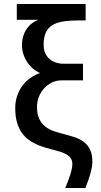

<svg xmlns="http://www.w3.org/2000/svg" viewBox="-20 -747 503 960"><path d="M64 -647.9V-727.1H408.2V-645H374Q327.6 -645 294.2 -639.4Q260.7 -633.8 239.5 -619.9Q218.3 -606 208.3 -582.5Q198.2 -559.1 198.2 -523.9Q198.2 -493.7 209.2 -474.9Q220.2 -456.1 235.6 -445.8Q251 -435.5 268.1 -431.9Q285.2 -428.2 296.9 -428.2H395V-345.2H288.1Q261.7 -345.2 239.3 -334.2Q216.8 -323.2 200.2 -304.9Q183.6 -286.6 174.3 -262.5Q165 -238.3 165 -211.9Q165 -174.8 176.8 -151.4Q188.5 -127.9 207.8 -113.3Q227.1 -98.6 251.5 -90.6Q275.9 -82.5 300.8 -76.2Q327.6 -69.3 353 -61Q378.4 -52.7 398.2 -38.1Q418 -23.4 429.9 0.2Q441.9 23.9 441.9 61Q441.9 80.1 436.5 103Q431.2 126 424.3 146Q416.5 169.4 407.2 192.9H306.2Q315.9 170.4 323.7 148.4Q330.6 129.9 336.2 109.4Q341.8 88.9 341.8 73.2Q341.8 56.6 334.5 45.4Q327.1 34.2 314.7 26.4Q302.2 18.6 285.4 13.2Q268.6 7.8 250 2.9Q229 -2.4 206.3 -9Q183.6 -15.6 162.1 -25.4Q140.6 -35.2 121.3 -49.6Q102.1 -64 87.6 -85.2Q73.2 -106.4 64.7 -136Q56.2 -165.5 56.2 -206.1Q56.2 -239.3 65.7 -267.3Q75.2 -295.4 91.8 -317.9Q108.4 -340.3 131.1 -356.4Q153.8 -372.6 180.2 -381.8Q160.6 -390.6 144 -404.8Q127.4 -418.9 115.5 -437Q103.5 -455.1 96.7 -476.8Q89.8 -498.5 89.8 -522.9Q89.8 -543.5 95 -562.5Q100.1 -581.5 110.4 -597.9Q120.6 -614.3 136 -627.2Q151.4 -640.1 171.9 -647.9Z"/></svg>

Font: Clear Sans Medium
Style: Regular
Weight: 500
Foundry: Intel Corporation
Version: Version 1.00